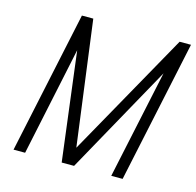

<svg xmlns="http://www.w3.org/2000/svg" viewBox="-103 -807 932 913"><g transform="rotate(15 363.5 -350.0)"><path d="M246 -700H190L41 0H98L211 -535L278 0H339L636 -535L522 0H578L727 -700H671L327 -86Z"/></g></svg>

Font: Advent Pro
Style: Italic
Weight: 400
Italic angle: -12°
Designer: VivaRado, Andreas Kalpakidis
Foundry: VivaRado, Andreas Kalpakidis
Version: Version 3.000